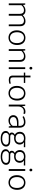

<svg xmlns="http://www.w3.org/2000/svg" viewBox="2250 -2964 943 5484"><g transform="rotate(90 2722.0 -221.5)"><path d="M128 0H76V-470H113L121 -405Q154 -438 192 -457.5Q230 -477 283 -477Q333 -477 365 -456.5Q397 -436 413 -400Q448 -437 490 -457Q532 -477 583 -477Q655 -477 691.5 -436.5Q728 -396 728 -324V0H676V-308Q676 -368 650.5 -401Q625 -434 559 -434Q525 -434 488.5 -415Q452 -396 427 -364Q428 -355 428 -344Q428 -333 428 -324V0H376V-308Q376 -368 352 -401Q328 -434 263 -434Q226 -434 190.5 -414.5Q155 -395 128 -361Z M1265 -240Q1265 -181 1249 -134.5Q1233 -88 1204.5 -56.5Q1176 -25 1138 -8.5Q1100 8 1055 8Q1011 8 972.5 -7.5Q934 -23 906 -53Q878 -83 862 -127.5Q846 -172 846 -230Q846 -289 862.5 -335Q879 -381 908 -412.5Q937 -444 976 -460Q1015 -476 1059 -476Q1103 -476 1141 -461Q1179 -446 1206.5 -416Q1234 -386 1249.5 -342Q1265 -298 1265 -240ZM1211 -235Q1211 -287 1198 -324.5Q1185 -362 1163.5 -386.5Q1142 -411 1114 -422.5Q1086 -434 1056 -434Q1026 -434 998 -422.5Q970 -411 948 -386.5Q926 -362 913 -324.5Q900 -287 900 -235Q900 -180 913.5 -142Q927 -104 949 -80Q971 -56 999.5 -45Q1028 -34 1058 -34Q1088 -34 1115.5 -44.5Q1143 -55 1164.5 -79Q1186 -103 1198.5 -141.5Q1211 -180 1211 -235Z M1435 0H1383V-470H1421L1429 -405Q1463 -437 1502.5 -456.5Q1542 -476 1592 -476Q1664 -476 1704.5 -436Q1745 -396 1745 -324V0H1693V-311Q1693 -337 1687.5 -359.5Q1682 -382 1668.5 -398.5Q1655 -415 1632.5 -424.5Q1610 -434 1577 -434Q1539 -434 1501.5 -414.5Q1464 -395 1435 -362Z M1901 0V-470H1953V0ZM1928 -591Q1912 -591 1900.5 -601.5Q1889 -612 1889 -631Q1889 -651 1900 -662Q1911 -673 1927 -673Q1942 -673 1953.5 -662.5Q1965 -652 1965 -631Q1965 -611 1954 -601Q1943 -591 1928 -591Z M2348 -430H2190V-122Q2190 -75 2211 -58.5Q2232 -42 2269 -42Q2298 -42 2323 -47.5Q2348 -53 2365 -59L2373 -20Q2353 -12 2324 -6Q2295 0 2260 0Q2200 0 2169 -28.5Q2138 -57 2138 -115V-430H2053V-470H2138V-620H2190V-470H2348Z M2852 -240Q2852 -181 2836 -134.5Q2820 -88 2791.5 -56.5Q2763 -25 2725 -8.5Q2687 8 2642 8Q2598 8 2559.5 -7.5Q2521 -23 2493 -53Q2465 -83 2449 -127.5Q2433 -172 2433 -230Q2433 -289 2449.5 -335Q2466 -381 2495 -412.5Q2524 -444 2563 -460Q2602 -476 2646 -476Q2690 -476 2728 -461Q2766 -446 2793.5 -416Q2821 -386 2836.5 -342Q2852 -298 2852 -240ZM2798 -235Q2798 -287 2785 -324.5Q2772 -362 2750.5 -386.5Q2729 -411 2701 -422.5Q2673 -434 2643 -434Q2613 -434 2585 -422.5Q2557 -411 2535 -386.5Q2513 -362 2500 -324.5Q2487 -287 2487 -235Q2487 -180 2500.5 -142Q2514 -104 2536 -80Q2558 -56 2586.5 -45Q2615 -34 2645 -34Q2675 -34 2702.5 -44.5Q2730 -55 2751.5 -79Q2773 -103 2785.5 -141.5Q2798 -180 2798 -235Z M2968 0V-470H3002L3014 -376Q3031 -421 3072 -448.5Q3113 -476 3164 -476Q3188 -476 3206 -472Q3224 -468 3234 -463L3224 -417Q3212 -422 3197 -426Q3182 -430 3162 -430Q3133 -430 3107.5 -420Q3082 -410 3062.5 -389Q3043 -368 3031.5 -336.5Q3020 -305 3020 -262V0Z M3298 -429Q3345 -454 3384.5 -465Q3424 -476 3469 -476Q3501 -476 3529.5 -467Q3558 -458 3579.5 -438Q3601 -418 3613.5 -385.5Q3626 -353 3626 -306V0H3590L3579 -62H3577Q3548 -27 3509 -9.5Q3470 8 3422 8Q3389 8 3361 -1.5Q3333 -11 3312.5 -29Q3292 -47 3280.5 -72.5Q3269 -98 3269 -129Q3269 -166 3284 -194Q3299 -222 3326 -240.5Q3353 -259 3390.5 -268Q3428 -277 3474 -277H3574V-308Q3574 -376 3544 -405Q3514 -434 3466 -434Q3437 -434 3399 -425Q3361 -416 3318 -392ZM3574 -236 3491 -235Q3446 -234 3414 -225.5Q3382 -217 3361.5 -203.5Q3341 -190 3332 -171.5Q3323 -153 3323 -132Q3323 -106 3332 -87.5Q3341 -69 3356 -57Q3371 -45 3391.5 -39.5Q3412 -34 3435 -34Q3453 -34 3472 -38.5Q3491 -43 3509.5 -52.5Q3528 -62 3545 -76.5Q3562 -91 3574 -112Z M3744 -314Q3744 -353 3757.5 -383.5Q3771 -414 3796 -434.5Q3821 -455 3855.5 -465.5Q3890 -476 3931 -476Q3949 -476 3962.5 -474Q3976 -472 3989 -470H4184V-430H4126L4039 -436Q4070 -419 4089 -386Q4108 -353 4108 -315Q4108 -276 4094.5 -245.5Q4081 -215 4056.5 -194Q4032 -173 3999 -162.5Q3966 -152 3927 -152Q3913 -152 3899.5 -153Q3886 -154 3871 -157Q3847 -148 3832 -129.5Q3817 -111 3817 -91Q3817 -65 3836.5 -53.5Q3856 -42 3886 -42H4008Q4086 -42 4126 -9Q4166 24 4166 76Q4166 111 4150 139.5Q4134 168 4104 188Q4074 208 4031 219Q3988 230 3934 230Q3836 230 3778 191.5Q3720 153 3720 86Q3720 49 3741.5 23.5Q3763 -2 3803 -16Q3788 -24 3776.5 -42.5Q3765 -61 3765 -85Q3765 -118 3784 -139.5Q3803 -161 3828 -173Q3812 -180 3797 -193Q3782 -206 3770 -224Q3758 -242 3751 -264.5Q3744 -287 3744 -314ZM3841 0Q3812 10 3793.5 31Q3775 52 3775 80Q3775 134 3819.5 161Q3864 188 3935 188Q3982 188 4015.5 178.5Q4049 169 4070.5 153.5Q4092 138 4102 118.5Q4112 99 4112 79Q4112 55 4102.5 39.5Q4093 24 4075.5 15.5Q4058 7 4034.5 3.5Q4011 0 3983 0ZM4054 -312Q4054 -371 4020 -402.5Q3986 -434 3931 -434Q3903 -434 3879 -426.5Q3855 -419 3837 -404.5Q3819 -390 3808.5 -368Q3798 -346 3798 -316Q3798 -254 3835 -224Q3872 -194 3927 -194Q3982 -194 4018 -223Q4054 -252 4054 -312Z M4265 -314Q4265 -353 4278.5 -383.5Q4292 -414 4317 -434.5Q4342 -455 4376.5 -465.5Q4411 -476 4452 -476Q4470 -476 4483.5 -474Q4497 -472 4510 -470H4705V-430H4647L4560 -436Q4591 -419 4610 -386Q4629 -353 4629 -315Q4629 -276 4615.5 -245.5Q4602 -215 4577.5 -194Q4553 -173 4520 -162.5Q4487 -152 4448 -152Q4434 -152 4420.5 -153Q4407 -154 4392 -157Q4368 -148 4353 -129.5Q4338 -111 4338 -91Q4338 -65 4357.5 -53.5Q4377 -42 4407 -42H4529Q4607 -42 4647 -9Q4687 24 4687 76Q4687 111 4671 139.5Q4655 168 4625 188Q4595 208 4552 219Q4509 230 4455 230Q4357 230 4299 191.5Q4241 153 4241 86Q4241 49 4262.5 23.5Q4284 -2 4324 -16Q4309 -24 4297.5 -42.5Q4286 -61 4286 -85Q4286 -118 4305 -139.5Q4324 -161 4349 -173Q4333 -180 4318 -193Q4303 -206 4291 -224Q4279 -242 4272 -264.5Q4265 -287 4265 -314ZM4362 0Q4333 10 4314.5 31Q4296 52 4296 80Q4296 134 4340.5 161Q4385 188 4456 188Q4503 188 4536.5 178.5Q4570 169 4591.5 153.5Q4613 138 4623 118.5Q4633 99 4633 79Q4633 55 4623.5 39.5Q4614 24 4596.5 15.5Q4579 7 4555.5 3.5Q4532 0 4504 0ZM4575 -312Q4575 -371 4541 -402.5Q4507 -434 4452 -434Q4424 -434 4400 -426.5Q4376 -419 4358 -404.5Q4340 -390 4329.5 -368Q4319 -346 4319 -316Q4319 -254 4356 -224Q4393 -194 4448 -194Q4503 -194 4539 -223Q4575 -252 4575 -312Z M4809 0V-470H4861V0ZM4836 -591Q4820 -591 4808.5 -601.5Q4797 -612 4797 -631Q4797 -651 4808 -662Q4819 -673 4835 -673Q4850 -673 4861.5 -662.5Q4873 -652 4873 -631Q4873 -611 4862 -601Q4851 -591 4836 -591Z M5402 -240Q5402 -181 5386 -134.5Q5370 -88 5341.5 -56.5Q5313 -25 5275 -8.5Q5237 8 5192 8Q5148 8 5109.5 -7.5Q5071 -23 5043 -53Q5015 -83 4999 -127.5Q4983 -172 4983 -230Q4983 -289 4999.5 -335Q5016 -381 5045 -412.5Q5074 -444 5113 -460Q5152 -476 5196 -476Q5240 -476 5278 -461Q5316 -446 5343.5 -416Q5371 -386 5386.5 -342Q5402 -298 5402 -240ZM5348 -235Q5348 -287 5335 -324.5Q5322 -362 5300.5 -386.5Q5279 -411 5251 -422.5Q5223 -434 5193 -434Q5163 -434 5135 -422.5Q5107 -411 5085 -386.5Q5063 -362 5050 -324.5Q5037 -287 5037 -235Q5037 -180 5050.5 -142Q5064 -104 5086 -80Q5108 -56 5136.5 -45Q5165 -34 5195 -34Q5225 -34 5252.5 -44.5Q5280 -55 5301.5 -79Q5323 -103 5335.5 -141.5Q5348 -180 5348 -235Z"/></g></svg>

Font: Mukta Vaani ExtraLight
Style: Regular
Weight: 275
Designer: Noopur Datye, Girish Dalvi, Yashodeep Gholap, Pallavi Karambelkar
Foundry: Ek Type
Version: Version 2.538;PS 1.000;hotconv 16.6.51;makeotf.lib2.5.65220;